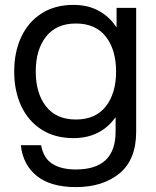

<svg xmlns="http://www.w3.org/2000/svg" viewBox="-20 -552 638 784"><path d="M65 41H148Q157 93 193 116.5Q229 140 290 140Q452 140 452 -14V-74Q424 -33 380.5 -10.5Q337 12 280 12Q204 12 149.5 -23Q95 -58 66.5 -119.5Q38 -181 38 -260Q38 -339 66.5 -400.5Q95 -462 149.5 -497Q204 -532 280 -532Q339 -532 383 -508Q427 -484 456 -440V-520H536V-14Q536 100 468 156Q400 212 290 212Q188 212 131 167Q74 122 65 41ZM290 -64Q370 -64 412 -117.5Q454 -171 454 -260Q454 -349 412 -402.5Q370 -456 290 -456Q210 -456 168 -402.5Q126 -349 126 -260Q126 -171 168 -117.5Q210 -64 290 -64Z"/></svg>

Font: Aspekta 400
Style: Regular
Weight: 400
Designer: Ivo Dolenc
Version: Version 2.000